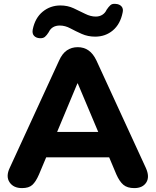

<svg xmlns="http://www.w3.org/2000/svg" viewBox="-20 -956 798 985"><path d="M184 -760Q165 -761 154.5 -772.5Q144 -784 148 -805Q160 -864 199 -896Q238 -928 290 -928Q327 -928 358 -913.5Q389 -899 417 -885Q445 -871 471 -871Q491 -871 505.5 -880.5Q520 -890 527 -906Q537 -921 546.5 -929.5Q556 -938 573 -936Q593 -935 603.5 -923Q614 -911 609 -891Q597 -832 559 -800Q521 -768 468 -768Q431 -768 399.5 -782Q368 -796 341 -810.5Q314 -825 287 -825Q246 -825 230 -791Q220 -775 210.5 -767Q201 -759 184 -760ZM93 9Q49 9 29 -21Q9 -51 30 -95L283 -645Q299 -681 323 -697.5Q347 -714 379 -714Q410 -714 434 -697.5Q458 -681 475 -645L728 -95Q749 -49 730.5 -20Q712 9 669 9Q633 9 613 -8Q593 -25 577 -61L540 -149H217L180 -61Q164 -24 146 -7.5Q128 9 93 9ZM377 -528 273 -279H484L379 -528Z"/></svg>

Font: Chiron GoRound TC EB
Style: Regular
Weight: 700
Designer: Ryoko NISHIZUKA 西塚涼子 (kana, bopomofo & ideographs); Paul D. Hunt (Latin, Greek & Cyrillic); Sandoll Communications 산돌커뮤니
Foundry: Adobe
Version: Version 1.000;hotconv 1.1.1;makeotfexe 2.6.0